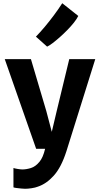

<svg xmlns="http://www.w3.org/2000/svg" viewBox="-20 -924 613 1192"><path d="M63.5 239V119Q72 122 90.2 125Q108.5 128 119 128Q143 128 171.8 119.2Q200.5 110.5 225.5 80Q247.5 53.5 260 0H204.5L9.5 -557H172L267.5 -234.5L301.5 -105.5L332 -234.5L410 -557H571.5L392.5 14.5Q360.5 114.5 314.2 166Q268 217.5 214.5 235Q199.5 241 176.2 244.5Q153 248 135.5 248Q128 248 112 246.5Q96 245 81.2 243Q66.5 241 63.5 239ZM272.5 -634.5 203 -696.5Q228.5 -722.5 257.5 -757Q286.5 -791.5 314.8 -829.5Q343 -867.5 366.5 -904L466 -825Q457 -806.5 438.8 -783.5Q420.5 -760.5 397.2 -736.8Q374 -713 349.8 -691.8Q325.5 -670.5 305.2 -655.2Q285 -640 272.5 -634.5Z"/></svg>

Font: Koeln Type Sans
Style: Bold
Weight: 700
Designer: Eben Sorkin
Foundry: Eben Sorkin
Version: Version 2.001